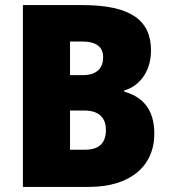

<svg xmlns="http://www.w3.org/2000/svg" viewBox="-20 -734 671 754"><path d="M304 -714H70V0H330C488 0 586 -79 586 -209C586 -313 532 -356 468 -374V-379C522 -393 573 -448 573 -536C573 -654 494 -714 304 -714ZM305 -439H255V-571H302C358 -571 385 -550 385 -509C385 -467 361 -439 305 -439ZM255 -300H311C373 -300 396 -267 396 -224C396 -176 373 -146 314 -146H255Z"/></svg>

Font: Noto Sans Thai Looped SemiCondensed Black
Style: Regular
Weight: 900
Width: 4
Designer: Sasikarn Vongin, Ben Mitchell
Foundry: The Fontpad Ltd
Version: Version 1.001